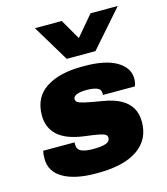

<svg xmlns="http://www.w3.org/2000/svg" viewBox="-115 -855 829 954"><g transform="rotate(-15 300.0 -378.0)"><path d="M261 10Q154 10 93 -25Q32 -60 32 -127Q32 -141 33 -150.5Q34 -160 36 -167H198Q197 -165 197 -163V-156Q197 -130 218.5 -120.5Q240 -111 276 -111Q323 -111 344.5 -119Q366 -127 366 -145Q366 -156 358 -162Q350 -168 325.5 -173Q301 -178 251 -184Q161 -196 118 -235Q75 -274 75 -338Q75 -430 143.5 -475.5Q212 -521 332 -521H340Q451 -521 508.5 -486.5Q566 -452 566 -397Q566 -387 564.5 -378Q563 -369 559 -358H394Q395 -360 395 -362V-367Q394 -389 373.5 -396Q353 -403 324 -403Q288 -403 270.5 -395.5Q253 -388 253 -374Q253 -365 261 -358.5Q269 -352 297.5 -345.5Q326 -339 387 -329Q442 -320 477 -300.5Q512 -281 529.5 -251Q547 -221 547 -179Q547 -88 475.5 -39Q404 10 271 10ZM580 -766 415 -578H267L154 -766H292L352 -662L440 -766Z"/></g></svg>

Font: Chivo Mono Medium Black
Style: Italic
Weight: 900
Italic angle: -8.05°
Monospace: yes
Version: Version 1.008